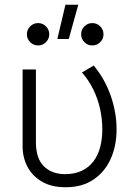

<svg xmlns="http://www.w3.org/2000/svg" viewBox="-20 -772 568 807"><path d="M256 15Q196 15 155.8 -8.8Q115.5 -32.5 95.2 -71.5Q75 -110.5 75 -157V-480H131V-174Q131 -106 164.5 -73Q198 -40 255 -40Q295 -40.5 324.2 -54.5Q353.5 -68.5 372.5 -93.5Q391.5 -118.5 400.8 -152.8Q410 -187 410 -228Q410 -272.5 400.5 -315Q391 -357.5 372 -396.2Q353 -435 324.5 -467.5L374 -496.5Q421.5 -439 445.8 -368.5Q470 -298 470 -228Q470 -160.5 445.8 -105.5Q421.5 -50.5 373.8 -17.8Q326 15 256 15ZM221 -608 255 -752H309L269 -608ZM140 -581Q120.5 -581 106.8 -594.8Q93 -608.5 93 -628Q93 -647.5 106.8 -661.2Q120.5 -675 140 -675Q159.5 -675 173.2 -661.2Q187 -647.5 187 -628Q187 -608.5 173.2 -594.8Q159.5 -581 140 -581ZM368 -581Q348.5 -581 334.8 -594.8Q321 -608.5 321 -628Q321 -647.5 334.8 -661.2Q348.5 -675 368 -675Q387.5 -675 401.2 -661.2Q415 -647.5 415 -628Q415 -608.5 401.2 -594.8Q387.5 -581 368 -581Z"/></svg>

Font: Geologica Thin Roman Thin
Style: Regular
Weight: 250
Version: Version 1.010;gftools[0.9.28]